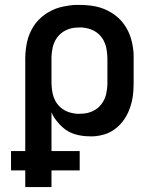

<svg xmlns="http://www.w3.org/2000/svg" viewBox="-20 -548 640 783"><path d="M83 215V147H25V68H83V-310Q83 -327 85 -344Q87 -361 90.5 -377.5Q94 -394 100.5 -409.5Q107 -425 116 -439.5Q125 -454 137 -466.5Q149 -479 162.5 -488.5Q176 -498 191 -505.5Q206 -513 222.5 -517.5Q239 -522 258.5 -525Q278 -528 290 -528H304Q321 -528 338 -526.5Q355 -525 371.5 -521.5Q388 -518 404 -511.5Q420 -505 434 -496.5Q448 -488 461 -476.5Q474 -465 484 -451.5Q494 -438 501.5 -423Q509 -408 514 -391.5Q519 -375 522 -355.5Q525 -336 525 -325V-210Q525 -195 524 -179.5Q523 -164 520.5 -149Q518 -134 513.5 -119Q509 -104 503 -90.5Q497 -77 488.5 -64Q480 -51 469.5 -40Q459 -29 446.5 -20Q434 -11 420 -5Q406 1 388 4.5Q370 8 360 8H347Q332 8 316.5 6Q301 4 286 -0.5Q271 -5 258 -12.5Q245 -20 233.5 -30.5Q222 -41 210.5 -55.5Q199 -70 195 -79L190 -90V68H305V147H190V215ZM296 -84H304Q313 -84 322.5 -85Q332 -86 341 -88.5Q350 -91 358.5 -95Q367 -99 374.5 -104.5Q382 -110 388 -116.5Q394 -123 399 -131Q404 -139 407.5 -147.5Q411 -156 413 -165Q415 -174 416.5 -185Q418 -196 418 -202V-310Q418 -319 417 -328.5Q416 -338 414.5 -347Q413 -356 410 -365Q407 -374 403 -382Q399 -390 393 -397.5Q387 -405 380 -411Q373 -417 365 -421.5Q357 -426 348.5 -429Q340 -432 329 -434Q318 -436 312 -436H304Q295 -436 285.5 -435Q276 -434 267 -431.5Q258 -429 249.5 -425Q241 -421 233.5 -415.5Q226 -410 220 -403.5Q214 -397 209 -389Q204 -381 200.5 -372.5Q197 -364 195 -355Q193 -346 191.5 -335Q190 -324 190 -318V-210Q190 -201 191 -191.5Q192 -182 193.5 -173Q195 -164 198 -155Q201 -146 205 -138Q209 -130 215 -122.5Q221 -115 228 -109Q235 -103 243 -98.5Q251 -94 259.5 -91Q268 -88 279 -86Q290 -84 296 -84Z"/></svg>

Font: Iosevka Aile Semibold
Style: Regular
Weight: 600
Designer: Belleve Invis
Foundry: Belleve Invis
Version: Version 31.1.0; ttfautohint (v1.8.4)